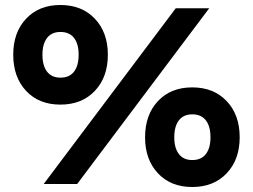

<svg xmlns="http://www.w3.org/2000/svg" viewBox="-20 -737 1013 769"><path d="M412 -518Q412 -428 360 -373Q308 -318 222 -318Q136 -318 84.5 -373Q33 -428 33 -518Q33 -607 84.5 -662Q136 -717 222 -717Q308 -717 360 -662Q412 -607 412 -518ZM289 0H155L684 -704H818ZM150 -518Q150 -474 168.5 -450Q187 -426 222 -426Q258 -426 276.5 -450Q295 -474 295 -518Q295 -561 276.5 -585Q258 -609 222 -609Q187 -609 168.5 -585Q150 -561 150 -518ZM561 -187Q561 -277 612.5 -332Q664 -387 750 -387Q836 -387 888 -332Q940 -277 940 -187Q940 -98 888 -43Q836 12 750 12Q664 12 612.5 -43Q561 -98 561 -187ZM823 -187Q823 -231 804.5 -255Q786 -279 750 -279Q715 -279 696.5 -255Q678 -231 678 -187Q678 -144 696.5 -120Q715 -96 750 -96Q786 -96 804.5 -120Q823 -144 823 -187Z"/></svg>

Font: CBA Beacon Sans Extra Bold
Style: Regular
Weight: 800
Designer: Wei Huang
Foundry: Wei Huang
Version: Version 1.002